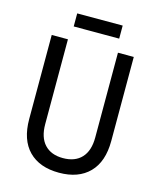

<svg xmlns="http://www.w3.org/2000/svg" viewBox="-116 -846 775 938"><g transform="rotate(15 272.0 -376.5)"><path d="M157 -698V-764H387V-698ZM272 11Q173 11 118.5 -44.5Q64 -100 64 -205V-630H146V-201Q146 -134 179 -98.5Q212 -63 272 -63Q333 -63 366 -98.5Q399 -134 399 -201V-630H479V-205Q479 -100 424.5 -44.5Q370 11 272 11Z"/></g></svg>

Font: Pragati Narrow
Style: Regular
Weight: 400
Designer: Hector Gatti, Marcela Romero, Pablo Cosgaya and Nicolas Silva
Foundry: Omnibus-Type
Version: Version 1.010; ttfautohint (v1.3)